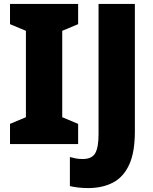

<svg xmlns="http://www.w3.org/2000/svg" viewBox="-20 -734 778 978"><path d="M378 0H31V-103L112 -137V-577L31 -611V-714H378V-611L297 -577V-137L378 -103ZM429 224Q400 224 377 221Q354 218 336 214V66Q350 70 366 73Q382 76 401 76Q448 76 465 46.5Q482 17 482 -51V-714H667V-65Q667 43 637.5 106Q608 169 554.5 196.5Q501 224 429 224Z"/></svg>

Font: Noto Sans Malayalam SemiCondensed Black
Style: Regular
Weight: 900
Width: 4
Designer: Jelle Bosma - Monotype Design Team
Foundry: Monotype Imaging Inc.
Version: Version 2.104; ttfautohint (v1.8.4.7-5d5b)